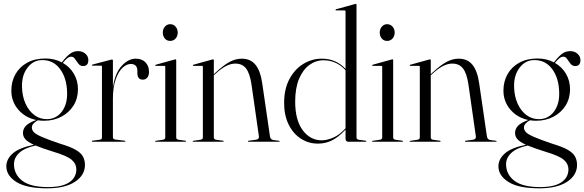

<svg xmlns="http://www.w3.org/2000/svg" viewBox="-20 -750 3092 1016"><path d="M300 11Q352 26.5 380 42.5Q408 58.5 418.8 78Q429.5 97.5 429.5 123Q429.5 177 377 211.8Q324.5 246.5 229.5 246.5Q120 246.5 66.8 213Q13.5 179.5 13.5 130Q13.5 92.5 46.8 62.5Q80 32.5 159 16Q126.5 1 114 -13.5Q101.5 -28 101.5 -46Q101.5 -67.5 116.8 -84Q132 -100.5 171.5 -115Q113 -127.5 76.5 -170.2Q40 -213 40 -270.5Q40 -319 61.8 -357.5Q83.5 -396 123.8 -418.2Q164 -440.5 220 -440.5Q268 -440.5 307.5 -420Q326.5 -446 346.8 -462.8Q367 -479.5 393 -479.5Q416 -479.5 431.8 -465.8Q447.5 -452 447.5 -432Q447.5 -400.5 419.5 -400.5Q404.5 -400.5 395 -412.8Q385.5 -425 377.2 -437.5Q369 -450 357.5 -450Q345.5 -450 334.8 -440.8Q324 -431.5 312.5 -417Q349.5 -396 371 -359.5Q392.5 -323 392.5 -278Q392.5 -229 368.8 -191.2Q345 -153.5 304.2 -132.2Q263.5 -111 213 -111Q196.5 -111 180.5 -113.5Q166.5 -106.5 157.5 -96.5Q148.5 -86.5 148.5 -75.5Q148.5 -62.5 158.5 -51.2Q168.5 -40 200.8 -25.8Q233 -11.5 300 11ZM202 -432Q155 -431.5 124.5 -390.5Q94 -349.5 96.5 -287.5Q98 -239.5 115.2 -201.2Q132.5 -163 162 -141Q191.5 -119 228.5 -119.5Q278 -120 307.8 -160Q337.5 -200 335 -263Q333 -338 297.2 -385.5Q261.5 -433 202 -432ZM54 118.5Q54 172.5 97.5 206.2Q141 240 234.5 240Q309 240 346.5 214.8Q384 189.5 384 145.5Q384 117.5 359.8 96Q335.5 74.5 261 52.5Q202 34 168.5 20Q111.5 32 82.8 58.2Q54 84.5 54 118.5Z M577.5 -430V-287Q588.5 -363 623.8 -401.2Q659 -439.5 698 -439.5Q731.5 -439.5 750 -420Q768.5 -400.5 768.5 -370Q768.5 -349.5 759.2 -339Q750 -328.5 736 -328.5Q708 -328.5 707 -361V-374Q707 -411.5 672 -411.5Q649.5 -411.5 627.8 -390.8Q606 -370 591.8 -329Q577.5 -288 577.5 -228V-24Q577.5 -13.5 589.5 -11.5L639.5 -5.5Q643.5 -5 643.5 -2.5Q643.5 0 640 0H470Q466 0 466 -3Q466 -5.5 471.5 -6L507.5 -10.5Q519.5 -12.5 519.5 -22V-397.5Q519.5 -402.5 515 -402.5H469Q466.5 -402.5 466.5 -405Q466.5 -407 470 -408.5L567 -434Q571.5 -435 573.5 -435Q577.5 -435 577.5 -430Z M880.5 -533.5Q863 -533.5 852.2 -546.2Q841.5 -559 841.5 -577.5Q841.5 -596.5 852.8 -609.2Q864 -622 880.5 -622Q898 -622 909.2 -609Q920.5 -596 920.5 -577.5Q920.5 -559 909.2 -546.2Q898 -533.5 880.5 -533.5ZM912.5 -431.5V-23Q912.5 -12.5 924.5 -10.5L960 -5.5Q964.5 -5.5 964.5 -2.5Q964.5 0 961 0H803.5Q800.5 0 800.5 -2.5Q800.5 -4 804.5 -5L842.5 -10.5Q854.5 -12.5 854.5 -22.5V-397Q854.5 -401.5 849.5 -401.5H804Q801.5 -401.5 801.5 -404Q801.5 -406 804.5 -407.5L902 -434.5Q906 -436 908.5 -436Q912.5 -436 912.5 -431.5Z M1111.5 -431.5V-357L1119.5 -365Q1166 -407.5 1197 -423.5Q1228 -439.5 1259 -439.5Q1305.5 -439.5 1331.8 -407.5Q1358 -375.5 1367.5 -310L1408.5 -29Q1411 -11 1427 -9L1456.5 -5Q1460 -4.5 1460 -2.5Q1460 0 1456.5 0H1296Q1292 0 1292 -2.5Q1292 -5 1297 -5.5L1334.5 -10.5Q1352.5 -13 1350 -29L1310.5 -305Q1302 -361.5 1282.2 -387.5Q1262.5 -413.5 1225 -413.5Q1178.5 -413.5 1122.5 -361.5L1111.5 -351.5V-23Q1111.5 -12.5 1123.5 -10.5L1159 -5.5Q1163.5 -5.5 1163.5 -2.5Q1163.5 0 1160 0H1002.5Q999.5 0 999.5 -2.5Q999.5 -4 1003.5 -5L1041.5 -10.5Q1053.5 -12.5 1053.5 -22.5V-397Q1053.5 -401.5 1048.5 -401.5H1003Q1000.5 -401.5 1000.5 -404Q1000.5 -406 1003.5 -407.5L1101 -434.5Q1105 -436 1107.5 -436Q1111.5 -436 1111.5 -431.5Z M1483.5 -205Q1483.5 -279 1511.5 -331.5Q1539.5 -384 1585 -411.8Q1630.5 -439.5 1683 -439.5Q1723 -439.5 1754.5 -424.8Q1786 -410 1808.5 -385.5V-690Q1808.5 -695 1803.5 -695H1758Q1755.5 -695 1755.5 -697.5Q1755.5 -700 1758.5 -701L1856 -728Q1860 -729.5 1862.5 -729.5Q1866.5 -729.5 1866.5 -725V-23Q1866.5 -12.5 1878.5 -10.5L1914 -5.5Q1918.5 -5.5 1918.5 -2.5Q1918.5 0 1915 0H1823Q1808.5 0 1808.5 -18V-64Q1768 -21.5 1734.2 -5.8Q1700.5 10 1662.5 10Q1612.5 10 1571.8 -16.5Q1531 -43 1507.2 -91.5Q1483.5 -140 1483.5 -205ZM1542 -212Q1542 -114.5 1581.8 -61Q1621.5 -7.5 1683 -7.5Q1710.5 -7.5 1743.5 -21.8Q1776.5 -36 1808.5 -71V-378Q1788 -402 1758.2 -416.5Q1728.5 -431 1691.5 -431Q1651 -431 1617 -406.2Q1583 -381.5 1562.5 -332.8Q1542 -284 1542 -212Z M2028.5 -533.5Q2011 -533.5 2000.2 -546.2Q1989.5 -559 1989.5 -577.5Q1989.5 -596.5 2000.8 -609.2Q2012 -622 2028.5 -622Q2046 -622 2057.2 -609Q2068.5 -596 2068.5 -577.5Q2068.5 -559 2057.2 -546.2Q2046 -533.5 2028.5 -533.5ZM2060.5 -431.5V-23Q2060.5 -12.5 2072.5 -10.5L2108 -5.5Q2112.5 -5.5 2112.5 -2.5Q2112.5 0 2109 0H1951.5Q1948.5 0 1948.5 -2.5Q1948.5 -4 1952.5 -5L1990.5 -10.5Q2002.5 -12.5 2002.5 -22.5V-397Q2002.5 -401.5 1997.5 -401.5H1952Q1949.5 -401.5 1949.5 -404Q1949.5 -406 1952.5 -407.5L2050 -434.5Q2054 -436 2056.5 -436Q2060.5 -436 2060.5 -431.5Z M2259.5 -431.5V-357L2267.5 -365Q2314 -407.5 2345 -423.5Q2376 -439.5 2407 -439.5Q2453.5 -439.5 2479.8 -407.5Q2506 -375.5 2515.5 -310L2556.5 -29Q2559 -11 2575 -9L2604.5 -5Q2608 -4.5 2608 -2.5Q2608 0 2604.5 0H2444Q2440 0 2440 -2.5Q2440 -5 2445 -5.5L2482.5 -10.5Q2500.5 -13 2498 -29L2458.5 -305Q2450 -361.5 2430.2 -387.5Q2410.5 -413.5 2373 -413.5Q2326.5 -413.5 2270.5 -361.5L2259.5 -351.5V-23Q2259.5 -12.5 2271.5 -10.5L2307 -5.5Q2311.5 -5.5 2311.5 -2.5Q2311.5 0 2308 0H2150.5Q2147.5 0 2147.5 -2.5Q2147.5 -4 2151.5 -5L2189.5 -10.5Q2201.5 -12.5 2201.5 -22.5V-397Q2201.5 -401.5 2196.5 -401.5H2151Q2148.5 -401.5 2148.5 -404Q2148.5 -406 2151.5 -407.5L2249 -434.5Q2253 -436 2255.5 -436Q2259.5 -436 2259.5 -431.5Z M2904 11Q2956 26.5 2984 42.5Q3012 58.5 3022.8 78Q3033.5 97.5 3033.5 123Q3033.5 177 2981 211.8Q2928.5 246.5 2833.5 246.5Q2724 246.5 2670.8 213Q2617.5 179.5 2617.5 130Q2617.5 92.5 2650.8 62.5Q2684 32.5 2763 16Q2730.5 1 2718 -13.5Q2705.5 -28 2705.5 -46Q2705.5 -67.5 2720.8 -84Q2736 -100.5 2775.5 -115Q2717 -127.5 2680.5 -170.2Q2644 -213 2644 -270.5Q2644 -319 2665.8 -357.5Q2687.5 -396 2727.8 -418.2Q2768 -440.5 2824 -440.5Q2872 -440.5 2911.5 -420Q2930.5 -446 2950.8 -462.8Q2971 -479.5 2997 -479.5Q3020 -479.5 3035.8 -465.8Q3051.5 -452 3051.5 -432Q3051.5 -400.5 3023.5 -400.5Q3008.5 -400.5 2999 -412.8Q2989.5 -425 2981.2 -437.5Q2973 -450 2961.5 -450Q2949.5 -450 2938.8 -440.8Q2928 -431.5 2916.5 -417Q2953.5 -396 2975 -359.5Q2996.5 -323 2996.5 -278Q2996.5 -229 2972.8 -191.2Q2949 -153.5 2908.2 -132.2Q2867.5 -111 2817 -111Q2800.5 -111 2784.5 -113.5Q2770.5 -106.5 2761.5 -96.5Q2752.5 -86.5 2752.5 -75.5Q2752.5 -62.5 2762.5 -51.2Q2772.5 -40 2804.8 -25.8Q2837 -11.5 2904 11ZM2806 -432Q2759 -431.5 2728.5 -390.5Q2698 -349.5 2700.5 -287.5Q2702 -239.5 2719.2 -201.2Q2736.5 -163 2766 -141Q2795.5 -119 2832.5 -119.5Q2882 -120 2911.8 -160Q2941.5 -200 2939 -263Q2937 -338 2901.2 -385.5Q2865.5 -433 2806 -432ZM2658 118.5Q2658 172.5 2701.5 206.2Q2745 240 2838.5 240Q2913 240 2950.5 214.8Q2988 189.5 2988 145.5Q2988 117.5 2963.8 96Q2939.5 74.5 2865 52.5Q2806 34 2772.5 20Q2715.5 32 2686.8 58.2Q2658 84.5 2658 118.5Z"/></svg>

Font: Fraunces 144pt S000 Light
Style: Regular
Weight: 300
Version: Version 1.000; ttfautohint (v1.8.3)